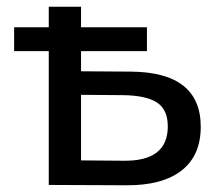

<svg xmlns="http://www.w3.org/2000/svg" viewBox="-20 -550 646 571"><path d="M370 -337Q577 -335 577 -173Q577 -87 519.5 -42.5Q462 2 354 1L125 0V-398H22V-469H125V-530H221V-469H417V-398H221V-338ZM347 -72Q479 -70 479 -174Q479 -224 447 -245Q415 -266 347 -267L221 -268V-73Z"/></svg>

Font: Montserrat
Style: Regular
Weight: 500
Designer: Julieta Ulanovsky
Foundry: Julieta Ulanovsky
Version: Version 7.200;PS 007.200;hotconv 1.0.88;makeotf.lib2.5.64775